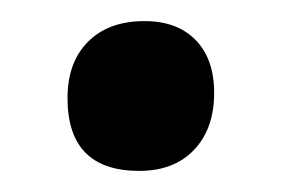

<svg xmlns="http://www.w3.org/2000/svg" viewBox="-20 -343 269 182"><path d="M117 -323Q148 -323 165.5 -305Q183 -287 183 -255Q183 -221 164 -201Q145 -181 112 -181Q44 -181 44 -250Q44 -284 63.5 -303.5Q83 -323 117 -323Z"/></svg>

Font: Alegreya Sans
Style: Bold
Weight: 700
Designer: Juan Pablo del Peral
Foundry: Huerta Tipografica
Version: Version 2.007